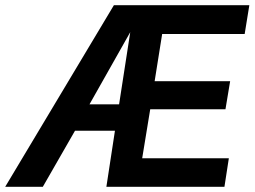

<svg xmlns="http://www.w3.org/2000/svg" viewBox="-61 -720 981 740"><path d="M349 0 382 -216H228L104 0H-41L378 -700H900L882 -589H564L535 -407H826L808 -299H518L487 -110H821L804 0ZM284 -318H398L441 -596Z"/></svg>

Font: Georama ExtraCondensed Thin SemiBold
Style: Italic
Weight: 600
Italic angle: -9°
Version: Version 1.001